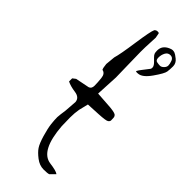

<svg xmlns="http://www.w3.org/2000/svg" viewBox="-237 -704 766 766"><g transform="rotate(45 146.0 -321.5)"><path d="M241.2 -586.9Q249 -586.9 256.8 -594.7Q264.6 -602.5 264.6 -611.3Q264.6 -620.1 259.8 -633.3Q254.9 -646.5 241.2 -646.5Q227.5 -646.5 220.7 -633.8Q213.9 -621.1 213.9 -606Q213.9 -590.8 223.6 -588.9Q233.4 -586.9 241.2 -586.9ZM225.6 -560.1Q225.6 -564.5 223.6 -568.4Q221.7 -572.3 219.7 -574.7Q217.8 -577.1 213.9 -581.1L202.1 -592.8Q194.3 -600.6 192.4 -606Q190.4 -611.3 190.4 -622.1Q190.4 -650.4 219.7 -663.1Q228.5 -667 233.9 -667Q239.3 -667 245.1 -665Q251 -663.1 265.6 -651.4Q280.3 -639.6 280.3 -622.1Q280.3 -604.5 278.3 -591.3Q276.4 -578.1 250 -540.5Q224.6 -504.4 202.1 -502.9L195.8 -502.4Q192.4 -502.4 189.9 -503.4Q189 -504.9 190.4 -506.8Q193.4 -512.7 200.2 -521.5L223.6 -551.8Q225.6 -554.2 225.6 -560.1ZM150.4 -429.7 145.5 -334 203.1 -330.1Q239.3 -328.1 250 -322.3Q256.8 -317.4 257.3 -309.1Q257.8 -300.8 257.8 -294.9Q257.8 -289.1 251 -284.2Q244.1 -279.3 205.1 -277.3L147.5 -274.4L137.7 -234.4Q133.8 -212.9 133.8 -187.5Q133.8 -162.1 134.8 -139.6Q144.5 -10.7 207 -2Q245.1 2.9 254.9 10.7V11.7L235.4 31.2Q228.5 34.2 205.6 34.2Q182.6 34.2 161.6 18.1Q140.6 2 130.9 -12.7Q121.1 -27.3 111.3 -60.5Q101.6 -93.8 99.1 -115.2Q96.7 -136.7 96.7 -152.3Q97.7 -168 101.6 -193.4L105.5 -246.1Q103.5 -269.5 75.2 -273.4Q46.9 -277.3 29.3 -286.1V-303.7L42 -313.5L100.6 -325.2Q113.3 -329.1 113.3 -346.2Q113.3 -363.3 110.8 -386.7Q108.4 -410.2 90.8 -413.1Q86.9 -419.9 85 -440.4L88.9 -481.4Q96.7 -506.8 107.4 -582Q118.2 -657.2 125 -670.9Q129.9 -676.8 137.2 -677.2Q144.5 -677.7 146.5 -674.8L150.4 -654.3Q150.4 -641.6 148.9 -621.1Q147.5 -600.6 147.5 -571.3Q147.5 -542 148.9 -498.5Q150.4 -455.1 150.4 -429.7Z"/></g></svg>

Font: Drukaatie burti
Style: Thin
Weight: 100
Version: Version 0.14